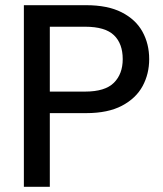

<svg xmlns="http://www.w3.org/2000/svg" viewBox="-20 -720 629 740"><path d="M72 0V-700H312Q395 -700 449 -672.5Q503 -645 529 -598Q555 -551 555 -492Q555 -435 529.5 -388Q504 -341 450 -312.5Q396 -284 312 -284H172V0ZM172 -367H308Q385 -367 419 -401Q453 -435 453 -492Q453 -552 419 -584.5Q385 -617 308 -617H172Z"/></svg>

Font: DM Sans 24pt Medium
Style: Regular
Weight: 500
Designer: Colophon Foundry, Jonny Pinhorn
Foundry: Colophon Foundry
Version: Version 4.004;gftools[0.9.30]